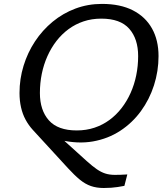

<svg xmlns="http://www.w3.org/2000/svg" viewBox="-20 -734 853 984"><path d="M328 127.5 148.5 -68Q126.5 -92 111 -120.8Q95.5 -149.5 87.8 -183.8Q80 -218 80 -257.5Q80 -329.5 100.8 -397Q121.5 -464.5 159.5 -522Q197.5 -579.5 250 -622.8Q302.5 -666 366.5 -690Q430.5 -714 502.5 -714Q596.5 -714 661 -681Q725.5 -648 759 -588Q792.5 -528 792.5 -446.5Q792.5 -369.5 769.2 -297Q746 -224.5 702 -164.2Q658 -104 596 -63.5Q534 -23 456.5 -9.2Q379 4.5 289 -16.5L283.5 -36L424.5 91.5Q454.5 118.5 476.5 133.5Q498.5 148.5 519.5 155.2Q540.5 162 567 162.2Q593.5 162.5 632.5 160L617.5 218.5Q599.5 222 583.2 224.5Q567 227 549.8 228.2Q532.5 229.5 511.5 229.5Q475 229.5 446 219.5Q417 209.5 389.2 186.8Q361.5 164 328 127.5ZM184.5 -257.5Q184.5 -169 230.5 -117.2Q276.5 -65.5 373.5 -65.5Q422 -65.5 464 -79.5Q506 -93.5 541 -119.2Q576 -145 603.2 -180.2Q630.5 -215.5 649.5 -258Q668.5 -300.5 678.2 -348.2Q688 -396 688 -446.5Q688 -535 642.2 -586.8Q596.5 -638.5 499 -638.5Q450.5 -638.5 408.5 -624.5Q366.5 -610.5 331.5 -584.8Q296.5 -559 269.2 -523.8Q242 -488.5 223 -446Q204 -403.5 194.2 -355.8Q184.5 -308 184.5 -257.5Z"/></svg>

Font: Newsreader 7pt
Style: Italic
Weight: 400
Italic angle: -17°
Designer: Hugues Gentile
Foundry: Production Type
Version: Version 1.003